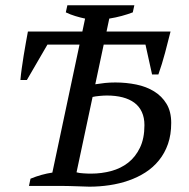

<svg xmlns="http://www.w3.org/2000/svg" viewBox="-20 -702 715 725"><path d="M371.6 -533.7 339.8 -383.8Q357.9 -386.7 376.7 -388.7Q395.5 -390.6 415.5 -390.6Q456.5 -390.6 494.6 -382.8Q532.7 -375 562 -356.9Q591.3 -338.9 608.9 -309.8Q626.5 -280.8 626.5 -237.8Q626.5 -193.4 614.3 -158.4Q602.1 -123.5 580.3 -96.7Q558.6 -69.8 529.3 -51Q500 -32.2 465.6 -20.3Q431.2 -8.3 393.3 -2.7Q355.5 2.9 317.4 2.9Q313 2.9 301.3 2.4Q289.6 2 274.2 1.5Q258.8 1 241.9 0.5Q225.1 0 210.4 0H89.4L95.2 -27.3Q137.2 -44.4 177.7 -50.3L280.3 -533.7H159.2L81.5 -399.9H57.1Q58.6 -418.9 62 -442.9Q65.4 -466.8 69.3 -491.7Q73.2 -516.6 77.6 -540.3Q82 -564 85.4 -583H291L301.3 -631.8Q282.7 -635.7 264.2 -641.4Q245.6 -647 228.5 -655.3L234.4 -682.1H487.3L481.4 -655.3Q461.9 -647.9 439.5 -641.8Q417 -635.7 392.6 -631.8L382.3 -583H624Q614.7 -545.9 603.3 -502.7Q591.8 -459.5 578.1 -420.9H554.2L529.3 -533.7ZM383.8 -341.3Q371.6 -341.3 356 -339.8Q340.3 -338.4 329.6 -335.9L269 -51.3Q273.4 -49.8 280.5 -48.8Q287.6 -47.9 295.4 -47.4Q303.2 -46.9 311 -46.6Q318.8 -46.4 324.2 -46.4Q363.3 -46.4 399.7 -56.2Q436 -65.9 463.9 -87.6Q491.7 -109.4 508.5 -144.3Q525.4 -179.2 525.4 -229.5Q525.4 -257.8 515.6 -279.1Q505.9 -300.3 487.5 -314Q469.2 -327.6 442.9 -334.5Q416.5 -341.3 383.8 -341.3Z"/></svg>

Font: PT Astra Serif
Style: Italic
Weight: 400
Italic angle: -16°
Designer: A.Korolkova, I. Chaeva
Foundry: ParaType Ltd
Version: Version 1.001